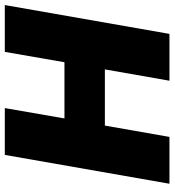

<svg xmlns="http://www.w3.org/2000/svg" viewBox="16 -724 708 779"><g transform="rotate(-90 369.5 -334.0)"><path d="M432 0 478 -262H250L204 0H14L131 -668H321L279 -426H507L549 -668H739L622 0Z"/></g></svg>

Font: Celebes Black
Style: Italic
Weight: 900
Italic angle: -10°
Designer: Anugrah Pasau
Foundry: Lafontype
Version: Version 1.000; ttfautohint (v1.8.4)